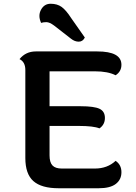

<svg xmlns="http://www.w3.org/2000/svg" viewBox="-20 -1003 727 1023"><path d="M432 -803Q421 -781 399.5 -781Q378 -781 358 -797L268 -867Q244 -885 227 -885Q210 -885 199 -881Q190 -901 190 -918Q190 -935 198 -950Q215 -983 250 -983Q285 -983 308.5 -966Q332 -949 359 -907ZM309 -105H486Q552 -105 596 -146Q627 -125 627 -85.5Q627 -46 597 -23Q567 0 506 0H292Q201 0 158 -38Q115 -76 115 -161V-630Q115 -673 84 -688Q117 -729 171 -729H498Q627 -729 627 -658Q627 -622 596 -602Q555 -623 486 -623H244V-437H410Q481 -437 510 -423.5Q539 -410 539 -374.5Q539 -339 510 -319Q478 -332 400 -332H244V-175Q244 -138 259.5 -121.5Q275 -105 309 -105Z"/></svg>

Font: Laila SemiBold
Style: Regular
Weight: 600
Designer: Hitesh Malaviya
Foundry: Indian Type Foundry
Version: Version 1.302;PS 1.0;hotconv 1.0.78;makeotf.lib2.5.61930; tt